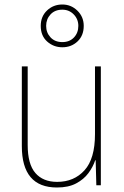

<svg xmlns="http://www.w3.org/2000/svg" viewBox="-20 -823 553 853"><path d="M428 -528V0H408L405 -111H403Q393 -81 372.5 -53.5Q352 -26 318 -8Q284 10 233 10Q77 10 77 -174V-528H103V-179Q103 -94 137 -54.5Q171 -15 234 -15Q309 -15 355.5 -66.5Q402 -118 402 -227V-528ZM257 -613Q218 -613 189.5 -638.5Q161 -664 161 -708Q161 -750 189 -776.5Q217 -803 257 -803Q296 -803 324 -775.5Q352 -748 352 -708Q352 -665 324.5 -639Q297 -613 257 -613ZM257 -636Q289 -636 308.5 -656.5Q328 -677 328 -708Q328 -738 307.5 -759Q287 -780 257 -780Q224 -780 204.5 -759Q185 -738 185 -708Q185 -678 204.5 -657Q224 -636 257 -636Z"/></svg>

Font: Noto Sans Myanmar SemiCondensed Thin
Style: Regular
Weight: 100
Width: 4
Designer: Monotype Design Team
Foundry: Monotype Imaging Inc.
Version: Version 2.107; ttfautohint (v1.8.4.7-5d5b)